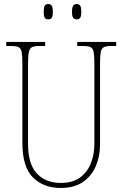

<svg xmlns="http://www.w3.org/2000/svg" viewBox="-20 -922 608 952"><path d="M281 10Q196 10 143.5 -42Q91 -94 91 -214V-608Q91 -646 87.5 -664Q84 -682 72 -688Q60 -694 35 -694H11V-714H204V-694H175Q150 -694 138.5 -688Q127 -682 123 -663.5Q119 -645 119 -606V-210Q119 -108 163 -61.5Q207 -15 281 -15Q342 -15 378.5 -43Q415 -71 431.5 -115Q448 -159 448 -207V-607Q448 -645 444.5 -663.5Q441 -682 429 -688Q417 -694 392 -694H363V-714H556V-694H532Q507 -694 495 -688Q483 -682 479.5 -663.5Q476 -645 476 -607V-205Q476 -147 455 -98Q434 -49 391 -19.5Q348 10 281 10ZM360 -826Q349 -826 343 -833.5Q337 -841 337 -863Q337 -886 343 -894Q349 -902 360 -902Q372 -902 377.5 -894Q383 -886 383 -863Q383 -841 377.5 -833.5Q372 -826 360 -826ZM219 -826Q207 -826 202 -833.5Q197 -841 197 -863Q197 -886 202 -894Q207 -902 219 -902Q231 -902 236.5 -894Q242 -886 242 -863Q242 -841 236.5 -833.5Q231 -826 219 -826Z"/></svg>

Font: Noto Serif Condensed Thin
Style: Regular
Weight: 100
Width: 3
Designer: Monotype Design Team
Foundry: Monotype Imaging Inc.
Version: Version 2.013; ttfautohint (v1.8.4.7-5d5b)